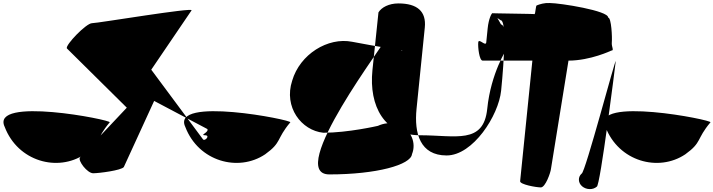

<svg xmlns="http://www.w3.org/2000/svg" viewBox="-20 -913 4816 1296"><path d="M720.5 -87.2C738.1 -102.9 -88 -266 11.8 -56.2C100.7 177.1 370 250 550.7 128.6C665.4 46 623.6 28 720.5 -87.2Z M1273 -843C1288.5 -865.5 640.4 -756.5 601.2 -756.5C562 -756.5 420.2 -609 431.2 -586.5L835.9 -186.1C646.4 14.2 520 149.5 520 149.5C503.8 171.7 569.6 256.5 608.8 256.5C648 256.5 799.5 237 815.8 214.5L1020.5 -231.8L1379.7 -42C1391.5 -19.5 1324.9 0 1364.1 0C1403.3 0 1359.9 47.2 1348.3 25C1348.3 25 1149.8 -242.3 1001 -442.6Z M1939.5 -87.2C1957.1 -102.9 1131 -266 1230.8 -56.2C1319.7 177.1 1589 250 1769.7 128.6C1884.4 46 1842.6 28 1939.5 -87.2Z M2591.7 -661.6C2599.4 -649.1 1899.4 264.3 2203.1 264.3C2521.4 264.3 2753.7 199.7 2761 127.2C2790.9 54.7 2756.3 -32.6 2683.4 -63.9C2622.1 -95.2 2563.9 -78.5 2530.9 -63.5C2530.9 -63.5 2330 -16.9 2162.7 -16.9C2014.4 -31.9 1893.6 -190.1 1952.2 -368.4C2004.3 -546.8 2193.1 -663.5 2357 -631C2521 -598.5 2726.8 -569.4 2692.8 -569.4C2677.8 -569.4 2689.8 -599.1 2674.3 -653C2677.5 -684.3 2614.2 -661.6 2591.7 -661.6Z M3400.9 -583.9C3403.2 -606.4 3393.4 -747.9 3362 -747.9C3335.8 -798.4 3325.6 -798.4 3360.3 -775.9C3397.3 -775.9 3384.7 -518.7 3362.6 -300.9C3345.6 -133.6 3173 136.3 2994.7 136.3C2816.3 136.3 2774.7 -11.6 2791.7 -178.9C2808.7 -346.2 2847.4 -727.4 2847.4 -727.4C2858.4 -835.9 2796.7 -889.9 2669.3 -889.9C2605.5 -889.9 2555.1 -863.4 2534.6 -829.4C2534.6 -829.4 2518.5 -681.1 2493.9 -438.9C2469.3 -196.6 2574.8 0 2815 0C3055.2 0 3244.3 63.4 3268.9 -178.9C3293.5 -421.1 3400.9 -583.9 3400.9 -583.9Z M3304.2 -824.1C3298.8 -824.9 3278.5 -787.8 3271.8 -722C3268.7 -690.6 3265.4 -658.3 3262.2 -627C3259 -595.6 3211.4 -658.3 3208.2 -627C3205 -595.6 3215.2 -503.9 3237.7 -503.9C3237.8 -503.8 3425.3 -503.8 3573.5 -503.8C3552.7 -299.7 3490.9 310 3490.9 310C3488.7 332.2 3599.4 352 3630.7 352C3662.1 352 3696.6 250.5 3698.9 228L3817.3 -503.8C3965.6 -503.9 4106 -571.4 4106 -571.4C4128.2 -571.4 4106.5 -595.6 4109.7 -627C4112.9 -658.3 4107.2 -794.6 4084.7 -794.6C4089.3 -840.1 3760.5 -892.6 3690 -892.6C3654.4 -894.5 3623.1 -884.5 3603 -876.5C3595.8 -876.5 3594.6 -819.5 3588.1 -817.6C3592.4 -819.6 3286.1 -822.6 3304.2 -824.1Z M4136 -498C4140.1 -544.5 3928.9 259 3905.9 259C3880.7 281.2 3880.9 321 3909.8 345C3938.7 369 3982.9 369.5 4008.1 347C4031.1 347 4133.5 -474 4136 -498Z M4775.5 -87.2C4793.1 -102.9 3967 -266 4066.8 -56.2C4155.7 177.1 4425 250 4605.7 128.6C4720.4 46 4678.6 28 4775.5 -87.2Z"/></svg>

Font: AnarchicType
Style: Slant
Weight: 400
Version: Version Something